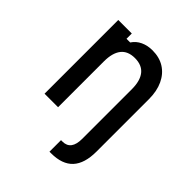

<svg xmlns="http://www.w3.org/2000/svg" viewBox="-227 -752 1105 1105"><g transform="rotate(45 325.0 -200.0)"><path d="M363 216V122H375Q444 122 444 30V0L499 -20L554 0V24Q554 121 510 168.5Q466 216 376 216ZM107 0V-600H217V-557H247Q266 -586 298 -601Q330 -616 370 -616Q427 -616 468 -590Q509 -564 531.5 -516Q554 -468 554 -403V0H444V-373Q444 -442 415.5 -477.5Q387 -513 330 -513Q273 -513 245 -477.5Q217 -442 217 -373V0Z"/></g></svg>

Font: Martian Mono SemiCondensed
Style: Regular
Weight: 400
Width: 4
Designer: Roman Shamin
Foundry: Evil Martians
Version: Version 1.000